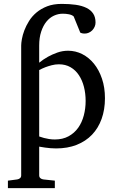

<svg xmlns="http://www.w3.org/2000/svg" viewBox="-20 -757 599 995"><path d="M423.8 -233.9Q423.8 -272.5 415 -306.9Q406.2 -341.3 388.9 -367.4Q371.6 -393.6 345.5 -408.7Q319.3 -423.8 285.2 -423.8Q266.1 -423.8 247.8 -418.9Q229.5 -414.1 215.3 -408.7Q198.7 -402.3 183.1 -394V-49.8Q194.8 -45.4 208 -42Q219.2 -39.1 233.9 -36.6Q248.5 -34.2 264.2 -34.2Q305.2 -34.2 335.4 -50.8Q365.7 -67.4 385.3 -95Q404.8 -122.6 414.3 -158.7Q423.8 -194.8 423.8 -233.9ZM523.9 -248Q523.9 -189 506.6 -140.9Q489.3 -92.8 456.8 -58.8Q424.3 -24.9 377.2 -6.3Q330.1 12.2 271 12.2Q257.3 12.2 241.9 11Q226.6 9.8 213.4 7.8Q197.8 5.9 183.1 2.9V151.9Q183.1 161.1 189.5 166.5Q195.8 171.9 205.1 172.9L264.2 179.2V217.8H21V179.2L68.8 172.9Q78.1 171.4 84 166.3Q89.8 161.1 89.8 151.9V-521Q89.8 -533.7 93.5 -554.7Q97.2 -575.7 106.2 -599.6Q115.2 -623.5 130.4 -647.9Q145.5 -672.4 168.9 -692.1Q192.4 -711.9 224.6 -724.4Q256.8 -736.8 299.8 -736.8Q339.8 -736.8 372.3 -732.2Q404.8 -727.5 427.7 -716.3Q450.7 -705.1 462.9 -686.5Q475.1 -668 475.1 -640.1Q475.1 -628.9 470.5 -618.4Q465.8 -607.9 458.3 -600.1Q450.7 -592.3 440.4 -587.6Q430.2 -583 418.9 -583Q408.7 -583 402.3 -585.4Q398.9 -586.4 396 -587.9L361.8 -671.9Q353 -679.7 337.4 -682.9Q321.8 -686 305.2 -686Q281.7 -686 259.5 -675.8Q237.3 -665.5 220.5 -644.8Q203.6 -624 193.4 -593Q183.1 -562 183.1 -521V-432.1Q204.1 -449.2 228.5 -462.9Q249.5 -474.6 276.6 -484.4Q303.7 -494.1 333 -494.1Q371.6 -494.1 406.2 -476.6Q440.9 -459 467 -426.8Q493.2 -394.5 508.5 -349.1Q523.9 -303.7 523.9 -248Z"/></svg>

Font: Charis SIL Phon
Style: Regular
Weight: 400
Foundry: SIL International
Version: Version 5.000